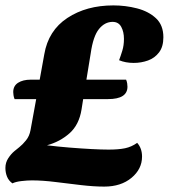

<svg xmlns="http://www.w3.org/2000/svg" viewBox="-29 -680 640 711"><path d="M25 -313Q22 -320 21 -327.5Q20 -335 20 -339Q20 -362 38 -373.5Q56 -385 85 -385H118L135 -479Q150 -567 220.5 -613.5Q291 -660 391 -660Q436 -660 478.5 -649Q521 -638 548.5 -612.5Q576 -587 576 -542Q576 -507 560 -486Q544 -465 519 -456Q494 -447 466 -447Q436 -447 412 -457Q418 -473 424 -492.5Q430 -512 430 -536Q430 -562 420 -580.5Q410 -599 388 -599Q359 -599 337.5 -572.5Q316 -546 307 -483L291 -385H438Q441 -378 442 -371Q443 -364 443 -359Q443 -313 371 -313H279L273 -275Q264 -218 228.5 -186.5Q193 -155 145 -142Q185 -137 228.5 -133.5Q272 -130 310 -128Q348 -126 373 -126Q410 -126 434 -131Q458 -136 479 -151Q497 -131 497 -100Q497 -54 458 -21.5Q419 11 357 11Q319 11 271.5 5.5Q224 0 176.5 -6Q129 -12 89 -12Q72 -12 50.5 -9.5Q29 -7 17 -1Q3 -11 -3 -26Q-9 -41 -9 -58Q-9 -78 1.5 -94Q12 -110 24 -120Q30 -125 42.5 -135Q55 -145 67.5 -160.5Q80 -176 84 -198L105 -313Z"/></svg>

Font: Sansita Swashed
Style: Bold
Weight: 700
Designer: Pablo Cosgaya
Foundry: Omnibus-Type
Version: Version 1.003; ttfautohint (v1.8.3)